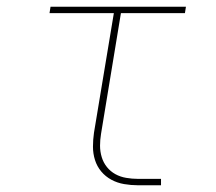

<svg xmlns="http://www.w3.org/2000/svg" viewBox="-20 -550 640 570"><path d="M389 0Q369 0 348.5 -3.5Q328 -7 310.5 -16.5Q293 -26 280.5 -41Q268 -56 262 -75Q256 -94 256 -114.5Q256 -135 259 -156L318 -511H127L130 -530H532L529 -511H339L280 -153Q277 -135 277 -117.5Q277 -100 282 -83.5Q287 -67 297.5 -54Q308 -41 322.5 -33Q337 -25 354.5 -22Q372 -19 389 -19H458V0Z"/></svg>

Font: Iosevka Curly Thin Extended
Style: Italic
Weight: 100
Width: 7
Italic angle: -9°
Monospace: yes
Designer: Belleve Invis
Foundry: Belleve Invis
Version: Version 11.1.0; ttfautohint (v1.8.3)